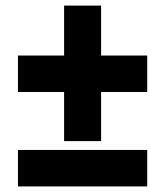

<svg xmlns="http://www.w3.org/2000/svg" viewBox="-20 -669 583 689"><path d="M44.4 0V-130.9H508.3V0ZM342.8 -469.7H508.3V-338.9H342.8V-162.6H210V-338.9H44.4V-469.7H210V-648.9H342.8Z"/></svg>

Font: Open Sans SemiCondensed ExtraBold
Style: Italic
Weight: 800
Width: 4
Italic angle: -12°
Designer: Monotype Design Team
Foundry: Monotype Imaging Inc.
Version: Version 3.003